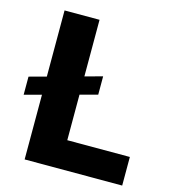

<svg xmlns="http://www.w3.org/2000/svg" viewBox="-106 -793 784 880"><g transform="rotate(15 286.0 -353.5)"><path d="M340.8 -374 257.8 -351.6V-135.7H554.7V0H91.8V-307.1L10.7 -285.2V-371.1L91.8 -393.1V-707H257.8V-438.5L340.8 -460.9Z"/></g></svg>

Font: Pretendard Std ExtraBold
Style: Regular
Weight: 800
Designer: Base glyphs from Inter by Rasmus Andersson; Hangeul glyphs from Noto Sans CJK(Source Han Sans) by Jang Soo-young and Kan
Foundry: Kil Hyung-jin
Version: Version 1.309